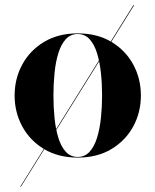

<svg xmlns="http://www.w3.org/2000/svg" viewBox="-20 -599 600 742"><path d="M58 123 495.5 -579H498.5L60.5 123ZM280.5 10Q205 10 150.2 -23Q95.5 -56 66 -110.5Q36.5 -165 36.5 -230Q36.5 -295 66 -349.5Q95.5 -404 150.2 -437Q205 -470 280.5 -470Q356 -470 410.8 -437Q465.5 -404 495 -349.5Q524.5 -295 524.5 -230Q524.5 -165 495 -110.5Q465.5 -56 410.8 -23Q356 10 280.5 10ZM280.5 7.5Q308 7.5 326.2 -12.5Q344.5 -32.5 355 -66.5Q365.5 -100.5 370 -143Q374.5 -185.5 374.5 -230Q374.5 -275 370 -317.2Q365.5 -359.5 355 -393.5Q344.5 -427.5 326.2 -447.5Q308 -467.5 280.5 -467.5Q252.5 -467.5 234.2 -447.5Q216 -427.5 205.5 -393.5Q195 -359.5 190.8 -317Q186.5 -274.5 186.5 -230Q186.5 -185.5 190.8 -143Q195 -100.5 205.5 -66.5Q216 -32.5 234.2 -12.5Q252.5 7.5 280.5 7.5Z"/></svg>

Font: Bodoni Moda 72pt
Style: Bold
Weight: 700
Designer: Owen Earl
Foundry: indestructible type
Version: Version 2.004